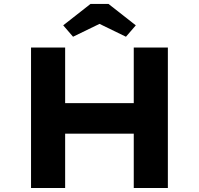

<svg xmlns="http://www.w3.org/2000/svg" viewBox="-20 -937 991 957"><path d="M646.7 0V-700H816.7V0ZM134.7 0V-700H304.7V0ZM201.2 -270.9 202.8 -423.1H737.2V-270.9ZM344.1 -753.9 295.1 -810.7 431.1 -917.4H520.8L656.9 -810.7L607.8 -753.9L461.2 -825.2H490.8Z"/></svg>

Font: Lexend Giga
Style: Regular
Weight: 400
Designer: Bonnie Shaver-Troup, Thomas Jockin
Foundry: Lexend
Version: Version 1.007